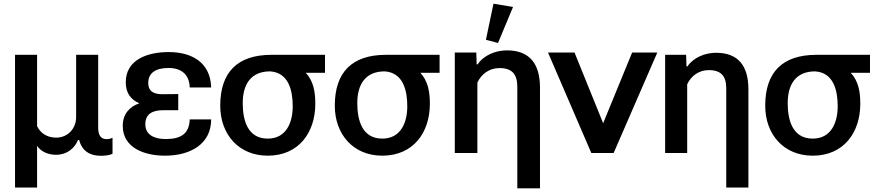

<svg xmlns="http://www.w3.org/2000/svg" viewBox="-20 -840 4815 1054"><path d="M62.5 189.5H183.6V-39.6C204.1 -7.8 244.6 9.8 287.6 9.8C347.7 9.8 389.6 -25.9 408.2 -71.3H414.6C430.7 -10.3 474.1 14.6 530.8 15.1C551.3 15.1 579.6 13.7 597.7 3.9V-83.5C586.9 -78.6 575.7 -76.2 565.4 -76.2C528.8 -76.2 519 -104 519 -140.6V-539.1H397.9V-197.3C397.9 -134.3 352.5 -84.5 288.1 -84.5C232.4 -84.5 199.2 -114.7 183.6 -147.5V-539.1H62.5Z M886.2 14.6C1024.4 14.6 1139.2 -48.8 1139.2 -184.6H1021.5C1019 -105.5 972.7 -76.7 889.6 -76.7C824.2 -76.7 777.8 -101.6 777.8 -157.7C777.8 -216.3 819.8 -234.9 875 -234.9H958.5V-323.7L875 -322.8C831.5 -322.3 793.9 -333 793.9 -384.8C793.9 -440.9 836.4 -466.8 904.8 -466.8C979 -466.8 1019.5 -428.2 1021.5 -359.9H1139.2C1135.3 -498 1032.2 -554.2 906.2 -554.2C789.6 -554.2 670.4 -512.7 670.4 -388.7C670.4 -327.6 699.2 -292.5 745.1 -272.9C691.9 -254.9 653.8 -214.4 653.8 -149.4C653.8 -29.3 770.5 14.6 886.2 14.6Z M1449.7 14.6C1618.7 14.6 1710.9 -110.8 1710.9 -270.5C1710.9 -340.3 1699.7 -395 1658.7 -440.4H1764.2V-539.1H1470.7C1282.7 -539.1 1189 -442.9 1189 -259.8C1189 -103 1290 14.6 1449.7 14.6ZM1449.7 -79.1C1337.9 -79.1 1312.5 -182.1 1312.5 -273.9C1312.5 -375 1355.5 -448.2 1462.9 -448.2C1565.9 -441.4 1586.9 -340.8 1586.9 -256.8C1586.9 -168.5 1552.2 -79.1 1449.7 -79.1Z M2078.6 14.6C2247.6 14.6 2339.8 -110.8 2339.8 -270.5C2339.8 -340.3 2328.6 -395 2287.6 -440.4H2393.1V-539.1H2099.6C1911.6 -539.1 1817.9 -442.9 1817.9 -259.8C1817.9 -103 1918.9 14.6 2078.6 14.6ZM2078.6 -79.1C1966.8 -79.1 1941.4 -182.1 1941.4 -273.9C1941.4 -375 1984.4 -448.2 2091.8 -448.2C2194.8 -441.4 2215.8 -340.8 2215.8 -256.8C2215.8 -168.5 2181.2 -79.1 2078.6 -79.1Z M2819.8 193.8H2944.3V-358.9C2944.3 -487.3 2889.6 -563.5 2762.7 -563.5C2702.1 -563.5 2636.7 -538.1 2602.1 -486.8H2596.7L2594.7 -551.8H2476.6V0H2600.6V-386.7C2622.6 -433.6 2666 -466.3 2721.7 -466.3C2791 -466.3 2819.8 -432.6 2819.8 -362.8ZM2713.9 -604 2796.4 -801.8 2689 -819.8 2647.5 -621.6Z M3348.6 0 3588.4 -551.8H3450.2L3291 -163.6L3133.8 -551.8H2988.3L3226.1 0Z M3966.8 189.5H4088.4V-350.6C4088.4 -475.6 4034.7 -550.3 3911.1 -550.3C3851.6 -550.3 3787.6 -525.4 3753.9 -475.6H3748.5L3746.6 -539.1H3631.3V0H3752.4V-377.4C3773.9 -423.3 3816.4 -455.1 3870.6 -455.1C3938.5 -455.1 3966.8 -422.4 3966.8 -354.5Z M4441.4 14.6C4610.4 14.6 4702.6 -110.8 4702.6 -270.5C4702.6 -340.3 4691.4 -395 4650.4 -440.4H4755.9V-539.1H4462.4C4274.4 -539.1 4180.7 -442.9 4180.7 -259.8C4180.7 -103 4281.7 14.6 4441.4 14.6ZM4441.4 -79.1C4329.6 -79.1 4304.2 -182.1 4304.2 -273.9C4304.2 -375 4347.2 -448.2 4454.6 -448.2C4557.6 -441.4 4578.6 -340.8 4578.6 -256.8C4578.6 -168.5 4543.9 -79.1 4441.4 -79.1Z"/></svg>

Font: Winston SemiBold
Style: Regular
Weight: 600
Designer: Vernon Adams, Kim Jin-seong, David Berlow, Cristiano Sobral
Foundry: The Winston Project Authors
Version: Version 3.004